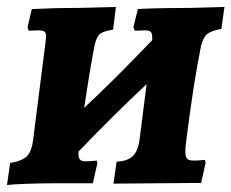

<svg xmlns="http://www.w3.org/2000/svg" viewBox="-20 -525 663 550"><path d="M623 -505 614 -442Q585 -437 573.5 -427.5Q562 -418 556 -394Q534 -287 512 -110Q511 -102 511 -90Q511 -76 516 -70.5Q521 -65 535 -65Q546 -65 556 -66Q566 -67 567 -67L569 -58L556 -1L432 0L305 1L314 -62Q345 -63 360.5 -78Q376 -93 380 -127L400 -284Q310 -200 205 -91Q204 -74 208.5 -68.5Q213 -63 225 -63Q237 -63 245.5 -64Q254 -65 257 -65L259 -58L246 0H134Q99 0 56.5 1.5Q14 3 0 5L9 -58Q44 -64 57.5 -78Q71 -92 75 -125L110 -401Q112 -417 112 -420Q112 -431 107.5 -434.5Q103 -438 90 -438L62 -437L59 -447L71 -499Q82 -499 110.5 -500.5Q139 -502 167 -502Q209 -502 252.5 -503.5Q296 -505 312 -505L304 -440Q275 -436 265 -426.5Q255 -417 250 -390Q236 -317 221 -216Q304 -293 416 -410V-419Q416 -430 411.5 -434Q407 -438 396 -438L366 -437L362 -447L375 -499Q387 -500 421 -501Q455 -502 489 -502Q526 -502 566.5 -503.5Q607 -505 623 -505Z"/></svg>

Font: Alegreya SC ExtraBold
Style: Italic
Weight: 800
Italic angle: -7°
Designer: Juan Pablo del Peral
Foundry: Huerta Tipografica
Version: Version 2.007; ttfautohint (v1.6)